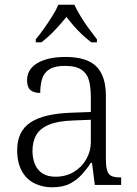

<svg xmlns="http://www.w3.org/2000/svg" viewBox="-20 -786 582 816"><path d="M201 10Q160 10 126 -7Q92 -24 72.5 -59.5Q53 -95 53 -148Q53 -228 109.5 -265.5Q166 -303 283 -307L366 -310V-372Q366 -411 359 -441Q352 -471 328 -488.5Q304 -506 256 -506Q213 -506 190 -491.5Q167 -477 159 -451Q151 -425 151 -391Q123 -391 109 -403.5Q95 -416 95 -446Q95 -475 113.5 -497Q132 -519 169 -531.5Q206 -544 258 -544Q349 -544 389.5 -503.5Q430 -463 430 -379V-112Q430 -80 435 -62.5Q440 -45 453 -38.5Q466 -32 491 -32H495V0H383L371 -94H366Q350 -69 328.5 -45Q307 -21 277 -5.5Q247 10 201 10ZM216 -35Q260 -35 294 -55.5Q328 -76 347 -110Q366 -144 366 -181V-277L292 -274Q226 -272 188 -256Q150 -240 134 -212Q118 -184 118 -145Q118 -113 128.5 -88Q139 -63 160.5 -49Q182 -35 216 -35ZM132 -619Q148 -638 166.5 -664Q185 -690 202 -717Q219 -744 228 -766H296Q306 -744 322.5 -717Q339 -690 358 -664Q377 -638 392 -619V-606H368Q346 -623 327.5 -640.5Q309 -658 293 -676.5Q277 -695 262 -714Q247 -695 230.5 -676.5Q214 -658 196 -640.5Q178 -623 156 -606H132Z"/></svg>

Font: Noto Serif Thai Light
Style: Regular
Weight: 300
Version: Version 2.001